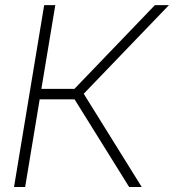

<svg xmlns="http://www.w3.org/2000/svg" viewBox="-20 -748 696 768"><path d="M36.1 0 156.7 -727.5H201.2L145.5 -392.6H277.8L599.6 -727.5H655.8L314.9 -373L546.9 0H496.6L278.3 -350.6H138.7L80.6 0Z"/></svg>

Font: Inter Display ExtraLight
Style: Italic
Weight: 200
Italic angle: -9.39999°
Designer: Rasmus Andersson
Foundry: rsms
Version: Version 4.000;git-a52131595